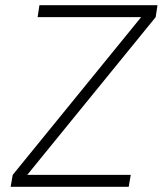

<svg xmlns="http://www.w3.org/2000/svg" viewBox="-20 -720 627 740"><path d="M21 0H476L484 -46H85L580 -654L587 -700H132L125 -654H524L29 -46Z"/></svg>

Font: Arthouse Owned Light
Style: Italic
Weight: 300
Italic angle: -10°
Designer: Jeremy Tribby
Foundry: Tribby Type
Version: Version 1.000;PS 001.000;hotconv 1.0.88;makeotf.lib2.5.64775